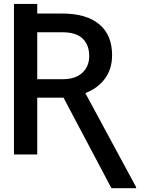

<svg xmlns="http://www.w3.org/2000/svg" viewBox="-20 -798 775 992"><path d="M555.7 174.3 308.1 -293.5H172.4V0H52.2V-777.8H172.4V-728H302.2Q425.8 -728 492.4 -672.9Q559.1 -617.7 559.1 -513.2Q559.1 -442.4 522.9 -392.6Q486.8 -342.8 420.9 -316.9L683.1 168.5V174.3ZM172.4 -388.7H302.2Q369.1 -388.7 405 -421.6Q440.9 -454.6 440.9 -508.3Q440.9 -566.4 406.7 -598.9Q372.6 -631.3 302.2 -631.3H172.4Z"/></svg>

Font: Interop Med
Style: Regular
Weight: 500
Designer: Rasmus Andersson, Google, Jang Haemin
Foundry: jhaemin
Version: Version 1.007